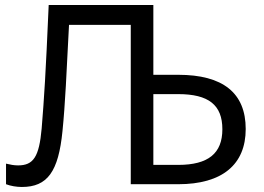

<svg xmlns="http://www.w3.org/2000/svg" viewBox="-20 -734 1050 765"><path d="M67 11C169 11 213 -50 229 -212C240 -321 245 -442 255 -635H501V0H690C865 0 959 -78 959 -220C959 -364 868 -436 690 -436H591V-714H174C162 -437 156 -345 146 -222C136 -109 113 -75 52 -75C35 -75 21 -78 4 -82V0C22 7 46 11 67 11ZM591 -77V-359H690C811 -359 866 -316 866 -219C866 -123 810 -77 690 -77Z"/></svg>

Font: Noto Sans Math
Style: Regular
Weight: 400
Designer: Monotype Design Team, Delve Withrington, Jeff Kellem
Foundry: Monotype Imaging Inc., Delve Fonts LLC
Version: Version 3.000